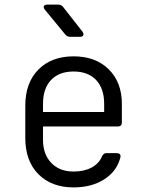

<svg xmlns="http://www.w3.org/2000/svg" viewBox="-20 -805 640 835"><path d="M300 10Q204 10 147 -47.5Q90 -105 90 -205V-345Q90 -445 147 -502.5Q204 -560 300 -560Q396 -560 453 -503.5Q510 -447 510 -353V-273Q510 -255 493 -255H167V-197Q167 -134 203 -96.5Q239 -59 300 -59Q346 -59 378.5 -76.5Q411 -94 423 -124Q430 -139 442 -139H487Q506 -139 504 -122Q489 -61 434 -25.5Q379 10 300 10ZM167 -318H433V-353Q433 -420 398 -457Q363 -494 300 -494Q237 -494 202 -457Q167 -420 167 -353ZM285 -645Q271 -645 263 -656L175 -763Q168 -772 171 -778.5Q174 -785 186 -785H233Q247 -785 255 -774L339 -667Q345 -658 342 -651.5Q339 -645 328 -645Z"/></svg>

Font: Pitagon Sans Mono Light
Style: Regular
Weight: 300
Monospace: yes
Designer: Travis Tran
Foundry: Pitagon
Version: Version 1.001; ttfautohint (v1.8.4.7-5d5b);gftools[0.9.26]